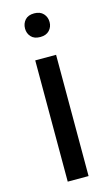

<svg xmlns="http://www.w3.org/2000/svg" viewBox="-114 -765 470 808"><g transform="rotate(-15 121.5 -360.5)"><path d="M167 -528.3V0H76.2V-528.3ZM69.3 -668.5Q69.3 -690.4 82.8 -705.6Q96.2 -720.7 122.6 -720.7Q148.4 -720.7 162.4 -705.6Q176.3 -690.4 176.3 -668.5Q176.3 -647.5 162.4 -632.6Q148.4 -617.7 122.6 -617.7Q96.2 -617.7 82.8 -632.6Q69.3 -647.5 69.3 -668.5Z"/></g></svg>

Font: Vazirmatn
Style: Regular
Weight: 400
Designer: Saber Rastikerdar
Foundry: Saber Rastikerdar
Version: Version 33.003;September 2, 2022;FontCreator 14.0.0.2862 64-